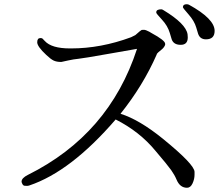

<svg xmlns="http://www.w3.org/2000/svg" viewBox="-20 -869 1040 908"><path d="M868 -692Q868 -657 834.5 -657Q801 -657 792 -683L783 -713Q773 -747 746 -776Q719 -805 719 -809V-811Q719 -825 743 -825Q747 -825 753 -821Q859 -757 867 -707Q868 -699 868 -692ZM995 -723Q995 -683 954 -683Q926 -683 917 -709L908 -739Q899 -770 872 -800.5Q845 -831 845 -835Q845 -849 863 -849Q867 -849 873 -847Q995 -780 995 -723ZM900 -56Q900 -47 900 -44V-43Q900 -22 890.5 -1.5Q881 19 864.5 19Q848 19 835.5 9.5Q823 0 814.5 -20.5Q806 -41 789.5 -64.5Q773 -88 715 -156Q640 -247 527 -304Q315 -58 119 8Q113 10 108 10Q103 10 96.5 9.5Q90 9 86 1.5Q82 -6 82 -10Q82 -27 112 -42Q496 -233 628 -638Q626 -638 499.5 -615.5Q373 -593 351 -591Q329 -589 302 -583L270 -576H269Q248 -576 234 -582.5Q220 -589 199 -609Q156 -649 156 -669Q156 -689 171 -689H172Q178 -689 181 -686.5Q184 -684 192 -675Q224 -640 311 -640Q314 -640 316 -640Q457 -640 600 -693L620 -703Q647 -727 650 -727.5Q653 -728 661 -728Q669 -728 686 -719L696 -713Q761 -678 761 -662V-657Q757 -646 747 -637L729 -622Q721 -615 721 -611Q657 -465 550 -331Q639 -303 750 -213Q900 -91 900 -56Z"/></svg>

Font: Sawarabi Mincho
Style: Regular
Weight: 400
Version: Version 1.00